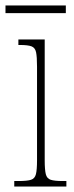

<svg xmlns="http://www.w3.org/2000/svg" viewBox="-30 -680 269 700"><path d="M22 0V-20H38Q69 -20 83 -24.5Q97 -29 101 -45Q105 -61 105 -96V-437Q105 -473 101.5 -489.5Q98 -506 85 -511Q72 -516 43 -516H37V-536H133V-96Q133 -61 137 -45Q141 -29 155 -24.5Q169 -20 199 -20H212V0ZM-10 -632V-660H210V-632Z"/></svg>

Font: Noto Serif Ethiopic ExtraCondensed Thin
Style: Regular
Weight: 100
Width: 2
Designer: Monotype Design Team
Foundry: Monotype Imaging Inc.
Version: Version 2.102; ttfautohint (v1.8.4.7-5d5b)